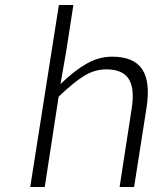

<svg xmlns="http://www.w3.org/2000/svg" viewBox="-20 -749 640 769"><path d="M101.1 0 215.8 -729H273.9L245.1 -543L222.2 -412.1Q277.3 -465.8 326.7 -493.9Q376 -522 429.2 -522Q516.1 -522 549.6 -471.4Q583 -420.9 566.9 -317.9L517.1 0H459L506.8 -310.1Q520.5 -392.1 496.3 -431.6Q472.2 -471.2 405.8 -471.2Q360.4 -471.2 318.8 -446.3Q277.3 -421.4 214.8 -361.8L159.2 0Z"/></svg>

Font: Office Code Pro D Light Italic
Style: Regular
Weight: 300
Italic angle: -9°
Designer: Nathan Rutzky & Paul D. Hunt
Foundry: Adobe Systems Incorporated
Version: Version 1.004;PS 001.004;hotconv 1.0.70;makeotf.lib2.5.58329